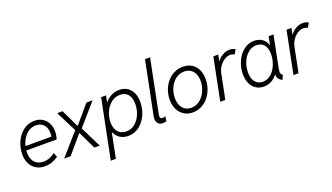

<svg xmlns="http://www.w3.org/2000/svg" viewBox="-80 -1371 3798 2195"><g transform="rotate(-20 1819.5 -273.5)"><path d="M45.4 -208Q45.4 -288.6 78.6 -361.1Q111.8 -433.6 171.1 -478.3Q230.5 -522.9 305.2 -522.9Q361.8 -522.9 403.3 -497.1Q444.8 -471.2 466.6 -427Q488.3 -382.8 488.3 -329.1Q488.3 -305.7 483.6 -278.1Q479 -250.5 473.1 -234.9H103.5Q102.5 -218.3 102.5 -209.5Q102.5 -160.6 119.4 -124Q136.2 -87.4 168.9 -67.4Q201.7 -47.4 247.6 -47.4Q322.8 -47.4 388.7 -101.1L409.2 -46.9Q375 -22 333.3 -7.1Q291.5 7.8 245.1 7.8Q185.1 7.8 139.9 -18.6Q94.7 -44.9 70.1 -93.5Q45.4 -142.1 45.4 -208ZM427.2 -285.6Q431.6 -309.1 431.6 -330.1Q431.6 -370.6 416 -401.9Q400.4 -433.1 371.3 -450.4Q342.3 -467.8 303.2 -467.8Q256.8 -467.8 217.8 -443.1Q178.7 -418.5 151.9 -377.2Q125 -335.9 112.3 -285.6Z M743.7 -213.9H739.7L557.6 0H479.5L708 -261.2V-265.1L582 -515.1H647L749.5 -300.3H754.4L937.5 -515.1H1012.2L787.1 -256.3V-252.4L912.6 0H846.7Z M1116.2 -515.1H1175.8L1160.2 -437H1161.6Q1196.3 -477.5 1241 -500.2Q1285.6 -522.9 1337.4 -522.9Q1389.6 -522.9 1430.7 -498.8Q1471.7 -474.6 1495.1 -427Q1518.6 -379.4 1518.6 -311.5Q1518.6 -230.5 1486.1 -157Q1453.6 -83.5 1394.3 -37.8Q1335 7.8 1259.3 7.8Q1201.7 7.8 1158.7 -19.8Q1115.7 -47.4 1094.7 -100.1L1033.7 205.1H971.7ZM1457 -310.1Q1457 -385.3 1422.9 -426Q1388.7 -466.8 1326.7 -466.8Q1266.1 -466.8 1218.8 -429.2Q1171.4 -391.6 1145 -331.5Q1118.7 -271.5 1118.7 -207.5Q1118.7 -156.7 1135.7 -120.8Q1152.8 -85 1183.8 -66.7Q1214.8 -48.3 1255.9 -48.3Q1315.9 -48.3 1361.8 -86.4Q1407.7 -124.5 1432.4 -184.8Q1457 -245.1 1457 -310.1Z M1603 -74.2Q1603 -91.3 1606.4 -106.9L1736.3 -752H1797.9L1668 -103.5Q1666 -93.8 1666 -84Q1666 -51.8 1693.8 -51.8Q1703.1 -51.8 1714.1 -54.2Q1725.1 -56.6 1731.9 -60.1L1723.6 -1.5Q1704.6 5.4 1680.2 5.4Q1641.1 5.4 1622.1 -16.4Q1603 -38.1 1603 -74.2Z M1842.8 -218.3Q1842.8 -298.3 1877.2 -368.4Q1911.6 -438.5 1973.1 -480.7Q2034.7 -522.9 2111.3 -522.9Q2173.8 -522.9 2219 -494.6Q2264.2 -466.3 2287.4 -416Q2310.5 -365.7 2310.5 -301.8Q2310.5 -221.2 2276.6 -149.9Q2242.7 -78.6 2181.6 -35.4Q2120.6 7.8 2044.4 7.8Q1982.4 7.8 1936.8 -21.7Q1891.1 -51.3 1866.9 -102.5Q1842.8 -153.8 1842.8 -218.3ZM2249 -301.8Q2249 -350.1 2232.4 -387.5Q2215.8 -424.8 2183.8 -445.6Q2151.9 -466.3 2107.4 -466.3Q2047.9 -466.3 2001.7 -430.4Q1955.6 -394.5 1930.2 -336.7Q1904.8 -278.8 1904.8 -215.3Q1904.8 -166.5 1921.1 -128.9Q1937.5 -91.3 1969.2 -69.8Q2001 -48.3 2045.4 -48.3Q2104 -48.3 2150.6 -85Q2197.3 -121.6 2223.1 -180.2Q2249 -238.8 2249 -301.8Z M2481.4 -515.1H2541L2525.9 -438.5H2527.8Q2554.2 -477.1 2595.7 -500.2Q2637.2 -523.4 2680.7 -523.4Q2703.6 -523.4 2722.2 -517.3Q2740.7 -511.2 2748.5 -503.4L2717.3 -450.2Q2711.9 -456.5 2696.8 -460.9Q2681.6 -465.3 2666.5 -465.3Q2632.8 -465.3 2597.7 -443.8Q2562.5 -422.4 2535.9 -384.8Q2509.3 -347.2 2500 -300.8L2439.9 0H2378.4Z M2728.5 -205.1Q2728.5 -285.6 2760.5 -358.9Q2792.5 -432.1 2849.6 -477.5Q2906.7 -522.9 2979 -522.9Q3035.6 -522.9 3076.2 -493.9Q3116.7 -464.8 3131.3 -416H3134.3L3153.8 -515.1H3213.4L3136.7 -130.9Q3131.3 -102.1 3131.3 -89.4Q3131.3 -73.7 3137 -63.5Q3142.6 -53.2 3155.8 -47.4L3133.3 7.8Q3104 -4.4 3088.9 -26.6Q3073.7 -48.8 3075.2 -78.1H3073.2Q3041 -35.2 2999 -13.7Q2957 7.8 2908.7 7.8Q2854 7.8 2813.2 -18.8Q2772.5 -45.4 2750.5 -93.8Q2728.5 -142.1 2728.5 -205.1ZM3110.4 -315.4Q3110.4 -387.2 3077.9 -426.8Q3045.4 -466.3 2987.3 -466.3Q2929.2 -466.3 2884.5 -429Q2839.8 -391.6 2815.2 -331.3Q2790.5 -271 2790.5 -205.6Q2790.5 -157.7 2805.4 -122.3Q2820.3 -86.9 2848.6 -67.6Q2877 -48.3 2916 -48.3Q2973.6 -48.3 3017.8 -87.6Q3062 -127 3086.2 -189Q3110.4 -251 3110.4 -315.4Z M3372.1 -515.1H3431.6L3416.5 -438.5H3418.5Q3444.8 -477.1 3486.3 -500.2Q3527.8 -523.4 3571.3 -523.4Q3594.2 -523.4 3612.8 -517.3Q3631.3 -511.2 3639.2 -503.4L3607.9 -450.2Q3602.5 -456.5 3587.4 -460.9Q3572.3 -465.3 3557.1 -465.3Q3523.4 -465.3 3488.3 -443.8Q3453.1 -422.4 3426.5 -384.8Q3399.9 -347.2 3390.6 -300.8L3330.6 0H3269Z"/></g></svg>

Font: Reddit Sans Vanilla Light
Style: Italic
Weight: 300
Italic angle: -11.25°
Designer: Stephen Hutchings
Version: Version 1.013